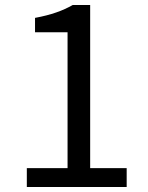

<svg xmlns="http://www.w3.org/2000/svg" viewBox="-20 -753 595 773"><path d="M88 0H490V-76H343V-733H273C233 -710 186 -693 121 -681V-623H252V-76H88Z"/></svg>

Font: Noto Sans HK
Style: Regular
Weight: 400
Designer: Ryoko NISHIZUKA 西塚涼子 (kana, bopomofo & ideographs); Paul D. Hunt (Latin, Greek & Cyrillic); Sandoll Communications 산돌커뮤니
Foundry: Adobe
Version: Version 2.004;hotconv 1.0.118;makeotfexe 2.5.65603